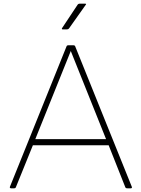

<svg xmlns="http://www.w3.org/2000/svg" viewBox="-20 -1006 765 1039"><path d="M56 13H40Q36 13 34 10.5Q32 8 34 4L340 -755Q342 -761 350 -761H377Q385 -761 387 -755L693 4Q694 5 694 8Q694 13 687 13H669Q660 13 658 7L568 -220H158L66 7Q64 13 56 13ZM444 -980 354 -853Q350 -847 341 -847H320Q312 -847 316 -854L399 -979Q403 -986 411 -986H441Q449 -986 444 -980ZM171 -253H554L363 -730Z"/></svg>

Font: LINE Seed JP_TTF Thin
Style: Regular
Weight: 250
Designer: LY Corporation & Fontrix & Fontworks
Version: Version 1.008